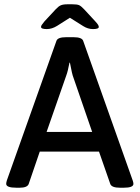

<svg xmlns="http://www.w3.org/2000/svg" viewBox="-20 -876 653 898"><path d="M9 -16Q9 -22 12 -32L244 -685Q250 -702 289 -702H324Q363 -702 369 -685L601 -31Q604 -22 604 -16Q604 2 559 2H541Q503 2 496 -15L443 -167H166L114 -15Q107 2 72 2H57Q9 2 9 -16ZM411 -259 320 -523Q316 -537 312.5 -556Q309 -575 307 -583H305Q297 -541 290 -523L198 -259ZM172 -750Q172 -754 175 -759Q178 -764 188 -776L241 -833Q253 -846 264 -851Q275 -856 297 -856H317Q340 -856 349.5 -852Q359 -848 373 -833L424 -778Q436 -765 439 -759.5Q442 -754 442 -750Q442 -740 415 -740Q391 -740 369 -754L307 -793L247 -755Q223 -740 199 -740Q172 -740 172 -750Z"/></svg>

Font: Asap-Medium
Style: Regular
Weight: 500
Designer: Pablo Cosgaya
Foundry: Omnibus-Type
Version: Version 2.000; ttfautohint (v1.8)